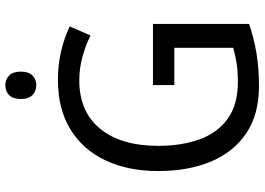

<svg xmlns="http://www.w3.org/2000/svg" viewBox="-152 -804 966 701"><g transform="rotate(-90 330.5 -453.0)"><path d="M371 -377H594V-26Q541 -8 486.5 1Q432 10 367 10Q264 10 195.5 -36Q127 -82 92 -164.5Q57 -247 57 -358Q57 -467 95.5 -549.5Q134 -632 208.5 -678Q283 -724 390 -724Q445 -724 494 -712.5Q543 -701 585 -681L552 -605Q516 -623 474 -634.5Q432 -646 388 -646Q274 -646 211.5 -570Q149 -494 149 -357Q149 -273 172.5 -207.5Q196 -142 247.5 -104.5Q299 -67 383 -67Q423 -67 452.5 -72Q482 -77 507 -84V-299H371ZM371 -916Q392 -916 406 -902Q420 -888 420 -859Q420 -831 406 -817Q392 -803 371 -803Q349 -803 334.5 -817Q320 -831 320 -859Q320 -888 334 -902Q348 -916 371 -916Z"/></g></svg>

Font: Noto Sans Gujarati SemiCondensed
Style: Regular
Weight: 400
Width: 4
Designer: Jelle Bosma - Monotype Design Team, Universal Thirst
Foundry: Monotype Imaging Inc.
Version: Version 2.106; ttfautohint (v1.8.4.7-5d5b)